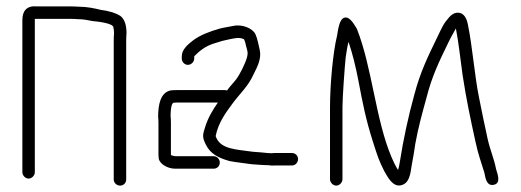

<svg xmlns="http://www.w3.org/2000/svg" viewBox="-20 -548 1630 601"><path d="M89 -9V-489H197C206.3 -489 215.3 -488.7 224 -488C240.9 -488 256.3 -484.7 270 -482C282.4 -480.9 335 -475.8 335 -462C336.3 -456 337 -450 337 -444C336.3 -436.7 336 -428.3 336 -419V14C336 24.6 345.4 33 356 33C366.6 33 375 24.6 375 14V-419C375 -428.3 375.3 -436.7 376 -444C376 -468.2 370.6 -487.6 357 -498C342.6 -507.6 317 -514.7 296 -517C275.8 -522 251.9 -527 227 -527C217 -527.7 207 -528 197 -528H96C63.9 -530.9 50 -514.5 50 -485V-9C50 1.3 59.4 11 69.5 11C79.6 11 89 1.3 89 -9Z M588 -365V-372C605.1 -389.1 623 -403.7 650 -412L676 -420C684.7 -422 692 -423.7 698 -425C712.9 -427.7 728.3 -432.8 744 -425C746.7 -419 748.7 -412.3 750 -405C753.8 -389.8 757.5 -384.6 753 -368C747.1 -347.4 730.2 -313.6 718 -298C707.8 -285.2 698.8 -276.7 691 -265C688.3 -265.7 686 -266 684 -266H533C526.3 -266 520 -265.7 514 -265C482.2 -258.2 475 -220.5 475 -182C475.7 -177.3 476 -171 476 -163V-68C476 -62 476.3 -56.3 477 -51C480.8 -33.8 505.6 -20 528 -20H649C659.6 -20 668 -28.4 668 -39C668 -49.6 659.6 -59 649 -59H529C527 -59 522.7 -60 516 -62C516 -62.7 515.7 -63 515 -63V-163C515 -171.7 514.7 -179 514 -185C514 -195.8 514.9 -218.9 521 -225C521 -225.7 521.3 -226 522 -226C525.3 -226.7 529 -227 533 -227H662C646.3 -204.5 631.3 -179.9 622 -150C614.5 -126.1 612.4 -119.2 624 -96C638 -66.3 664.6 -53.5 698 -44C713.9 -40.6 749.6 -36.7 767 -34L795 -32C803.7 -31.3 811.7 -31 819 -31C827 -29.7 834.3 -29.3 841 -30H894C904.6 -30 913 -39.4 913 -50C913 -60.6 904.6 -69 894 -69H839C825.5 -67.1 811.5 -70 797 -71L771 -73C721.3 -80.7 669.3 -79.1 655 -122C663.6 -164.8 687.4 -196.2 709 -225.5C730.8 -255 757.3 -278 774 -316C785.5 -339 799.1 -363.8 793 -392C789.9 -405.9 785.4 -428 780 -440C772.2 -458.5 739.2 -473 711 -467C695.6 -463.6 683.3 -462.6 666 -458C635.2 -449.2 605.4 -437.8 583 -420.5C568.7 -409.5 549 -392.9 549 -372V-365C549 -354.4 557.4 -345 568 -345C578.6 -345 588 -354.4 588 -365Z M1052 13V-213C1052 -243 1059.3 -342.5 1062 -368C1064.9 -385.3 1066.6 -401.4 1071 -417C1084 -378 1093.1 -340.6 1102 -295C1115.1 -225.2 1125.4 -173.4 1146.5 -107C1163.6 -53.1 1166.6 -44.8 1183 -12C1192.8 4.7 1208.9 38 1235 32C1260.1 26.2 1264.2 1.3 1269 -32C1273 -52.7 1276.7 -74.7 1280 -98C1288.5 -146 1302.5 -197.1 1315 -242C1331.9 -309.6 1355.5 -357.2 1383 -414C1395.9 -440.6 1400.6 -446.2 1407 -459C1414.9 -419.7 1422 -356.8 1428 -313C1439.6 -236.9 1452.5 -176.9 1468 -106C1477 -63.5 1485.3 -43.6 1496 -8C1499.7 10.4 1503.4 34.9 1525.5 30.5C1548.7 25.9 1538 -1.5 1533 -18C1525.4 -56.1 1515.6 -72.6 1506 -115C1497.1 -154.6 1487 -204.9 1479 -245C1466.3 -306.5 1458.1 -406.9 1445 -469C1441.7 -488.3 1434.7 -500.7 1424 -506C1410.7 -511.3 1398 -507.3 1386 -494C1367.9 -473.6 1365.1 -465.3 1348.5 -431C1319.5 -371.1 1295.7 -323.1 1277 -252C1258.3 -184.6 1242.5 -111.6 1231 -38C1229.7 -29.3 1228 -22 1226 -16C1218.2 -27.7 1212.3 -40.4 1206 -55C1155.8 -172.2 1144.7 -338.7 1097 -458C1090.1 -468.3 1075.4 -498.5 1057.5 -492.5C1041.6 -487.2 1038.5 -455.1 1035 -436C1022.2 -384.9 1013 -281.9 1013 -213V13C1013 23.3 1022.4 33 1032.5 33C1042.6 33 1052 23.3 1052 13Z"/></svg>

Font: Just Breathe
Style: Regular
Weight: 400
Foundry: Cannot Into Space Fonts
Version: Version 0.72